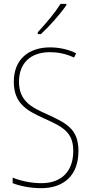

<svg xmlns="http://www.w3.org/2000/svg" viewBox="-20 -971 475 1001"><path d="M326 -944V-951H296C264 -901 222 -852 177 -803V-793H193C236 -832 293 -896 326 -944ZM389 -184C389 -299 326 -329 224 -376C145 -411 79 -444 79 -545C79 -644 142 -699 240 -699C275 -699 320 -693 366 -671L377 -693C341 -712 291 -724 241 -724C131 -724 52 -663 52 -545C52 -429 123 -393 211 -353C310 -309 362 -280 362 -184C362 -77 300 -16 196 -16C142 -16 87 -28 46 -45V-16C88 0 141 10 195 10C313 10 389 -57 389 -184Z"/></svg>

Font: Noto Sans Thai Looped Condensed Thin
Style: Regular
Weight: 100
Width: 3
Designer: Sasikarn Vongin, Ben Mitchell
Foundry: The Fontpad Ltd
Version: Version 1.001